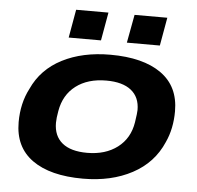

<svg xmlns="http://www.w3.org/2000/svg" viewBox="-52 -775 864 841"><g transform="rotate(5 380.0 -355.0)"><path d="M227.1 -598.1 249 -722.2H391.1L369.1 -598.1ZM482.9 -598.1 505.9 -722.2H649.9L627.9 -598.1ZM342.8 12.2Q198.7 12.2 119.9 -44.2Q41 -100.6 41 -210Q41 -293.5 75.2 -358.9Q115.2 -447.3 204.6 -493.2Q293.9 -539.1 416 -539.1Q560.1 -539.1 639.6 -482.7Q719.2 -426.3 719.2 -316.9Q719.2 -240.2 690.9 -179.2Q650.9 -85.9 559.1 -36.9Q467.3 12.2 342.8 12.2ZM351.1 -102.1Q431.6 -102.1 484.6 -142.3Q537.6 -182.6 548.8 -253.9Q555.2 -295.9 555.2 -308.1Q555.2 -364.7 517.3 -394.8Q479.5 -424.8 408.2 -424.8Q326.7 -424.8 274.4 -385Q222.2 -345.2 210 -273.9Q204.1 -241.7 204.1 -221.2Q204.1 -163.6 241.7 -132.8Q279.3 -102.1 351.1 -102.1Z"/></g></svg>

Font: Archivo Expanded
Style: Bold Italic
Weight: 700
Width: 7
Italic angle: -10°
Designer: Hector Gatti
Foundry: Omnibus-Type
Version: Version 2.001